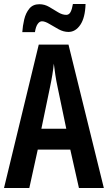

<svg xmlns="http://www.w3.org/2000/svg" viewBox="-20 -936 537 956"><path d="M373 0 330 -191H168L126 0H0L173 -714H321L497 0ZM267 -501Q260 -533 255.5 -563.5Q251 -594 248 -619Q243 -568 229 -502L186 -295H310ZM91 -776Q93 -807 100.5 -839Q108 -871 126 -893Q144 -915 176 -915Q202 -915 225 -901.5Q248 -888 269 -875Q290 -862 310 -862Q324 -862 331.5 -876.5Q339 -891 343 -916H406Q404 -848 380 -812.5Q356 -777 321 -777Q296 -777 271.5 -790.5Q247 -804 225.5 -817Q204 -830 189 -830Q177 -830 167.5 -816.5Q158 -803 154 -776Z"/></svg>

Font: Noto Sans Lao UI ExtCond SemBd
Style: Regular
Weight: 600
Width: 2
Designer: Monotype Design Team
Foundry: Monotype Imaging Inc.
Version: Version 2.000; ttfautohint (v1.8.4.7-5d5b)